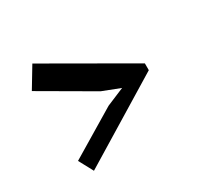

<svg xmlns="http://www.w3.org/2000/svg" viewBox="-112 -725 783 756"><g transform="rotate(-30 280.0 -346.5)"><path d="M499 -369V-338L114 -103L79 -168L292 -296L373 -330L293 -361L59 -497L115 -590Z"/></g></svg>

Font: PT Serif
Style: Bold Italic
Weight: 700
Italic angle: -12°
Designer: A.Korolkova, O.Umpeleva, V.Yefimov
Foundry: ParaType Ltd
Version: Version 1.000W OFL